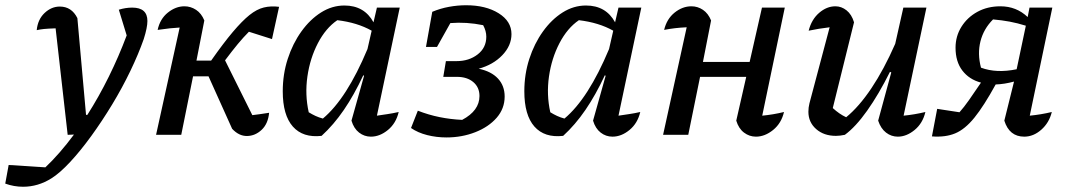

<svg xmlns="http://www.w3.org/2000/svg" viewBox="-119 -514 4075 732"><path d="M139 0 93 -406Q64 -405 49 -403.5Q34 -402 21 -399Q25 -440 51 -464.5Q77 -489 109 -489Q154 -489 176 -445L209 -76H214Q258 -145 296 -222Q334 -299 364 -379L334 -477Q360 -485 385 -485Q443 -485 443 -434Q443 -409 429 -365Q409 -308 378 -243.5Q347 -179 308.5 -115.5Q270 -52 229 4.5Q188 61 148.5 103.5Q109 146 77 166Q26 198 -31 198Q-66 198 -99 186L-86 115L54 124Q108 73 163 -1Z M476 0 566 -409Q548 -408 528.5 -406Q509 -404 482 -400Q491 -442 521 -466Q551 -490 584 -490Q608 -490 628.5 -476.5Q649 -463 660 -436L630 -283H686Q733 -350 768.5 -392Q804 -434 832 -456.5Q860 -479 887 -485.5Q914 -492 945 -488L918 -365L830 -393Q809 -372 787.5 -346Q766 -320 739 -284L843 -75Q855 -76 870 -78.5Q885 -81 907 -84Q903 -42 878.5 -19Q854 4 823 4.5Q792 5 766 -23L676 -223H617L572 0Z M1107 4Q1036 12 997.5 -31.5Q959 -75 959 -166Q959 -231 978 -289.5Q997 -348 1030 -394Q1063 -440 1105 -466.5Q1147 -493 1194 -493Q1270 -493 1305 -429L1318 -485H1405L1318 -73Q1338 -76 1358.5 -79Q1379 -82 1401 -87Q1391 -44 1360 -18.5Q1329 7 1295 7Q1270 7 1250 -8.5Q1230 -24 1221 -54L1269 -225L1266 -227Q1231 -152 1192 -95Q1153 -38 1107 4ZM1058 -86Q1071 -78 1084 -72Q1097 -66 1112 -62Q1203 -138 1282 -327L1298 -397Q1243 -428 1167 -437Q1123 -407 1093 -349.5Q1063 -292 1053 -222.5Q1043 -153 1058 -86Z M1583 10Q1545 10 1509.5 1Q1474 -8 1448 -26L1474 -92Q1515 -76 1557 -67.5Q1599 -59 1643 -57Q1709 -92 1709 -148Q1709 -181 1685.5 -201Q1662 -221 1623 -221H1571L1581 -281H1622Q1669 -281 1702 -306.5Q1735 -332 1735 -374Q1735 -396 1723 -418Q1659 -431 1598 -426L1547 -335H1505L1529 -469Q1560 -482 1593 -488Q1626 -494 1658 -494Q1733 -494 1782 -463.5Q1831 -433 1831 -384Q1831 -340 1796 -303.5Q1761 -267 1706 -252Q1754 -242 1779.5 -214.5Q1805 -187 1805 -146Q1805 -100 1774.5 -65Q1744 -30 1693 -10Q1642 10 1583 10Z M2028 4Q1957 12 1918.5 -31.5Q1880 -75 1880 -166Q1880 -231 1899 -289.5Q1918 -348 1951 -394Q1984 -440 2026 -466.5Q2068 -493 2115 -493Q2191 -493 2226 -429L2239 -485H2326L2239 -73Q2259 -76 2279.5 -79Q2300 -82 2322 -87Q2312 -44 2281 -18.5Q2250 7 2216 7Q2191 7 2171 -8.5Q2151 -24 2142 -54L2190 -225L2187 -227Q2152 -152 2113 -95Q2074 -38 2028 4ZM1979 -86Q1992 -78 2005 -72Q2018 -66 2033 -62Q2124 -138 2203 -327L2219 -397Q2164 -428 2088 -437Q2044 -407 2014 -349.5Q1984 -292 1974 -222.5Q1964 -153 1979 -86Z M2409 0 2499 -410Q2453 -408 2413 -400Q2423 -442 2453 -466Q2483 -490 2517 -490Q2541 -490 2561 -476.5Q2581 -463 2592 -436L2561 -278H2739L2786 -485H2873L2787 -73Q2829 -77 2870 -87Q2860 -44 2828.5 -18.5Q2797 7 2763 7Q2738 7 2717.5 -8.5Q2697 -24 2688 -54L2726 -221H2550L2505 0Z M3229 -54 3279 -238 3274 -240Q3231 -154 3187 -92Q3143 -30 3102 0Q3083 4 3068 4Q3022 4 2992.5 -22Q2963 -48 2963 -88Q2963 -104 2967 -120L3044 -410Q3002 -405 2964 -397Q2975 -440 3004 -465Q3033 -490 3066 -490Q3089 -490 3108.5 -474.5Q3128 -459 3137 -429L3056 -102Q3081 -79 3107 -67Q3156 -107 3203.5 -178Q3251 -249 3294 -347L3325 -485H3413L3326 -73Q3367 -77 3409 -87Q3399 -44 3368 -18.5Q3337 7 3304 7Q3279 7 3259 -8.5Q3239 -24 3229 -54Z M3434 6 3454 -99 3539 -86Q3556 -105 3575 -132Q3594 -159 3621 -199Q3576 -211 3550 -245Q3524 -279 3524 -332Q3524 -376 3546.5 -412Q3569 -448 3607.5 -469Q3646 -490 3695 -490Q3756 -490 3799 -449L3806 -485H3893L3807 -73Q3849 -77 3891 -87Q3881 -46 3851 -19.5Q3821 7 3786 7Q3729 7 3710 -54L3747 -203Q3710 -193 3677 -192Q3632 -110 3596 -65.5Q3560 -21 3522.5 -5.5Q3485 10 3434 6ZM3621 -256Q3680 -234 3757 -250L3792 -416Q3760 -426 3730.5 -431.5Q3701 -437 3667 -440Q3631 -404 3619 -356.5Q3607 -309 3621 -256Z"/></svg>

Font: Piazzolla Medium
Style: Italic
Weight: 500
Italic angle: -11.3°
Designer: Juan Pablo del Peral
Foundry: Huerta Tipografica
Version: Version 1.330